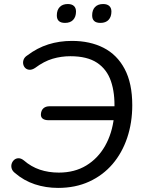

<svg xmlns="http://www.w3.org/2000/svg" viewBox="-20 -915 713 944"><path d="M265.7 8.9Q205.2 8.9 151.1 -9Q97 -27 53.6 -64.4Q41 -74.2 37.4 -86.6Q33.8 -99 37.5 -110.4Q41.2 -121.8 50 -129.3Q58.8 -136.8 71.3 -137Q83.7 -137.1 97.3 -126.3Q133 -95.3 176 -80.8Q219 -66.4 269.1 -66.4Q346.6 -66.4 404 -101.2Q461.4 -136 496.5 -197.5Q531.5 -259.1 540.5 -339.4L547.5 -323.9H219.6Q200.1 -323.9 190.1 -331.5Q180.1 -339 181.1 -354.2Q182.7 -373.2 193.8 -382.8Q205 -392.5 223.5 -392.5H550.9L542.5 -377.4Q545.6 -457.1 525.5 -515.8Q505.5 -574.4 457.1 -606.5Q408.8 -638.6 325.7 -638.6Q281.1 -638.6 238.6 -626.1Q196.2 -613.6 152.4 -580.9Q137.4 -571.1 124.7 -572Q112.1 -572.9 104.2 -580.7Q96.4 -588.4 94.2 -599.6Q91.9 -610.8 96.4 -622.5Q101 -634.2 114.1 -642.5Q163 -679.5 217.4 -696.7Q271.8 -713.9 333.8 -713.9Q422.6 -713.9 489.1 -680Q555.6 -646.1 592.9 -575.9Q630.3 -505.7 630.3 -397.7Q630.3 -311.6 605.3 -237.3Q580.3 -163.1 533.2 -108.1Q486 -53.1 418.4 -22.1Q350.9 8.9 265.7 8.9ZM473.9 -802.4Q433.1 -802.4 433.1 -839.3Q433.1 -865.9 447.3 -880.5Q461.6 -895.2 487.1 -895.2Q506.7 -895.2 517.3 -885.6Q527.8 -876 527.8 -858.3Q527.8 -832.3 513.8 -817.4Q499.9 -802.4 473.9 -802.4ZM299.7 -802.4Q259.4 -802.4 259.4 -839.3Q259.4 -865.9 273.7 -880.5Q287.9 -895.2 313.4 -895.2Q333 -895.2 343.4 -885.6Q353.7 -876 353.7 -858.3Q353.7 -832.3 339.7 -817.4Q325.7 -802.4 299.7 -802.4Z"/></svg>

Font: Nunito Variable Extra Light
Style: Italic
Weight: 200
Italic angle: -9°
Designer: Vernon Adams
Foundry: Vernon Adams
Version: Version 3.602